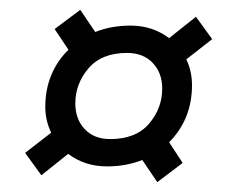

<svg xmlns="http://www.w3.org/2000/svg" viewBox="-20 -413 480 390"><path d="M31 -102.5 84 -143.5Q72 -168 72 -196Q72 -265 119 -312L91 -354L143 -393L173.5 -348Q206 -361 245 -361Q290 -361 323.5 -335.5L378 -379L411 -333.5L358.5 -292.5Q370 -268 370 -240Q370 -171 323.5 -124L351 -82L299.5 -43L269 -88Q236 -75 197.5 -75Q152 -75 118.5 -100.5L64 -57ZM204 -130.5Q256 -130.5 282.8 -161.8Q309.5 -193 309.5 -233Q309.5 -265 290.2 -285.2Q271 -305.5 238 -305.5Q186.5 -305.5 159.8 -274.2Q133 -243 133 -203Q133 -171 152 -150.8Q171 -130.5 204 -130.5Z"/></svg>

Font: Newsreader 16pt
Style: Bold Italic
Weight: 700
Italic angle: -17°
Designer: Hugues Gentile
Foundry: Production Type
Version: Version 1.003; ttfautohint (v1.8.3)